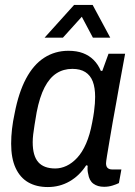

<svg xmlns="http://www.w3.org/2000/svg" viewBox="-20 -743 544 775"><path d="M173 12Q127 12 94 -7Q61 -26 43 -65Q25 -104 25 -163Q25 -192 28.5 -222.5Q32 -253 39 -285Q55 -369 85 -425.5Q115 -482 158.5 -510Q202 -538 256 -538Q290 -538 315 -528.5Q340 -519 358 -501Q376 -483 387 -457H393L418 -526H485L462 -401Q457 -370 449.5 -330.5Q442 -291 435 -250.5Q428 -210 422 -174.5Q416 -139 412 -114.5Q408 -90 408 -84Q408 -71 414.5 -65Q421 -59 433 -59H470L460 -4Q450 1 434 6Q418 11 400 11Q374 11 357 -1.5Q340 -14 336 -41Q334 -48 333.5 -56.5Q333 -65 334 -74L328 -76Q301 -34 261 -11Q221 12 173 12ZM203 -63Q226 -63 248.5 -73.5Q271 -84 291.5 -106Q312 -128 327.5 -163.5Q343 -199 352 -248Q357 -273 359.5 -292Q362 -311 363 -325.5Q364 -340 364 -352Q364 -389 354.5 -414Q345 -439 324.5 -452Q304 -465 272 -465Q236 -465 208 -447Q180 -429 160 -390.5Q140 -352 128 -290Q123 -261 119.5 -239Q116 -217 114 -200.5Q112 -184 112 -169Q112 -114 134.5 -88.5Q157 -63 203 -63ZM160 -591 279 -723H354L425 -591H355L295 -704H336L234 -591Z"/></svg>

Font: Archivo SemiCondensed
Style: Italic
Weight: 400
Width: 4
Italic angle: -10°
Designer: Hector Gatti
Foundry: Omnibus-Type
Version: Version 2.001